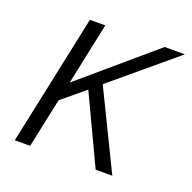

<svg xmlns="http://www.w3.org/2000/svg" viewBox="-97 -607 705 705"><g transform="rotate(20 255.0 -255.0)"><path d="M31 0 139 -510H199L148 -268L431 -510H510L264 -304L412 0H347L221 -267L132 -193L91 0Z"/></g></svg>

Font: Radio Canada Light
Style: Italic
Weight: 300
Italic angle: -12°
Designer: Charles Daoud, Etienne Aubert Bonn, Alexandre Saumier Demers, Jacques Le Bailly
Foundry: Radio-Canada
Version: Version 2.104; ttfautohint (v1.8.4.7-5d5b);gftools[0.9.28.de